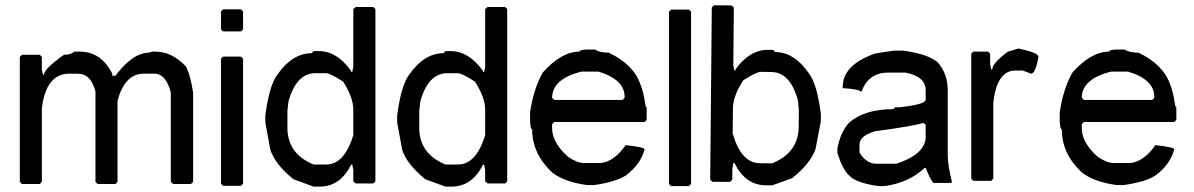

<svg xmlns="http://www.w3.org/2000/svg" viewBox="-20 -692 4441 714"><path d="M256.8 -500H276.4Q356.4 -500 397.5 -418V-410.2H409.2Q473.6 -496.1 534.2 -496.1L545.9 -500H557.6Q619.1 -500 670.9 -445.3Q686.5 -419.9 698.2 -347.7V-15.6L690.4 -7.8H624L615.2 -15.6V-347.7Q597.7 -418 553.7 -418H514.6Q443.4 -418 417 -316.4V-15.6L409.2 -7.8H342.8L335 -15.6V-351.6Q318.4 -418 268.6 -418H237.3Q151.4 -418 135.7 -289.1V-15.6L127.9 -7.8H61.5L53.7 -15.6V-480.5L61.5 -488.3H127.9L135.7 -480.5V-433.6L139.6 -414.1H143.6Q143.6 -435.5 217.8 -488.3Q243.2 -488.3 256.8 -500Z M809.6 -657.2H876L883.8 -649.4V-583L876 -575.2H809.6L801.8 -583V-649.4ZM809.6 -481.4H876L883.8 -473.6V-8.8L876 -1H809.6L801.8 -8.8V-473.6Z M1302.7 -666H1368.2L1376 -658.2V-17.6L1368.2 -9.8H1302.7L1293.9 -17.6V-60.5L1290 -80.1H1286.1Q1245.1 2 1168.9 2H1146.5L1071.3 -25.4Q1002.9 -81.1 985.4 -134.8L966.8 -236.3V-263.7Q981.4 -373 1009.8 -412.1Q1066.4 -494.1 1138.7 -494.1L1146.5 -502H1165Q1233.4 -502 1286.1 -427.7V-423.8H1290L1293.9 -443.4V-658.2ZM1048.8 -279.3V-216.8Q1048.8 -120.1 1146.5 -80.1H1192.4Q1260.7 -80.1 1293.9 -189.5V-283.2Q1293.9 -330.1 1255.9 -388.7Q1207 -419.9 1192.4 -419.9H1153.3Q1082 -419.9 1052.7 -314.5Z M1793 -666H1858.4L1866.2 -658.2V-17.6L1858.4 -9.8H1793L1784.2 -17.6V-60.5L1780.3 -80.1H1776.4Q1735.4 2 1659.2 2H1636.7L1561.5 -25.4Q1493.2 -81.1 1475.6 -134.8L1457 -236.3V-263.7Q1471.7 -373 1500 -412.1Q1556.6 -494.1 1628.9 -494.1L1636.7 -502H1655.3Q1723.6 -502 1776.4 -427.7V-423.8H1780.3L1784.2 -443.4V-658.2ZM1539.1 -279.3V-216.8Q1539.1 -120.1 1636.7 -80.1H1682.6Q1751 -80.1 1784.2 -189.5V-283.2Q1784.2 -330.1 1746.1 -388.7Q1697.3 -419.9 1682.6 -419.9H1643.6Q1572.3 -419.9 1543 -314.5Z M2162.1 -507.8H2193.4Q2209 -496.1 2244.1 -496.1Q2335.9 -452.1 2361.3 -378.9Q2373 -352.5 2380.9 -296.9L2384.8 -293V-246.1L2377 -238.3H2041L2033.2 -230.5V-214.8Q2033.2 -162.1 2091.8 -109.4Q2126 -85.9 2150.4 -85.9H2216.8Q2266.6 -93.8 2306.6 -152.3Q2377 -144.5 2377 -136.7Q2362.3 -80.1 2306.6 -39.1Q2269.5 -15.6 2190.4 -3.9H2162.1Q2078.1 -15.6 2033.2 -50.8Q1959 -120.1 1959 -210.9Q1953.1 -210.9 1951.2 -238.3V-273.4Q1962.9 -358.4 1998 -421.9Q2067.4 -500 2134.8 -500Q2134.8 -506.8 2162.1 -507.8ZM2033.2 -328.1 2041 -320.3H2294.9L2302.7 -328.1V-332Q2302.7 -396.5 2205.1 -425.8H2142.6Q2033.2 -398.4 2033.2 -328.1Z M2475.6 -656.2H2542L2549.8 -648.4V-7.8L2542 0H2475.6L2467.8 -7.8V-648.4Z M2700.2 -671.9 2634.8 -672.4 2627 -664.6 2621.1 -24.4 2628.9 -16.1 2694.3 -15.6 2703.1 -23.4 2703.6 -66.4 2707.5 -85.9H2711.4Q2751.5 -3.4 2828.1 -2.9L2850.6 -2.4L2925.8 -29.3Q2994.6 -84.5 3012.7 -137.7L3032.2 -239.3L3032.7 -266.6Q3019 -376 2990.7 -415.5Q2935.1 -498 2862.8 -498.5L2855 -506.3L2836.4 -506.8Q2768.1 -507.3 2714.8 -433.6V-429.7H2710.9L2707 -449.2L2709 -664.1ZM2950.7 -283.2 2950.2 -220.7Q2949.2 -124 2851.1 -84.5L2805.2 -85Q2736.8 -85.4 2704.6 -195.3L2705.6 -289.1Q2706.1 -335.9 2744.6 -394Q2793.9 -424.8 2808.6 -424.8L2847.7 -424.3Q2918.9 -423.8 2947.3 -318.4Z M3305.2 -503.9H3336.4Q3428.2 -492.2 3466.3 -460.9Q3505.4 -418 3504.4 -351.6V-114.3Q3504.4 -77.1 3520 -15.6L3516.1 -11.7H3453.6Q3444.8 -11.7 3422.4 -67.4H3418.5Q3359.9 -12.7 3270 0H3246.6Q3162.6 -11.7 3137.2 -40Q3113.8 -61.5 3094.2 -122.1V-140.6Q3106 -202.1 3137.2 -235.4Q3194.8 -286.1 3301.3 -286.1L3309.1 -293H3324.7Q3422.4 -303.7 3422.4 -321.3V-356.4Q3422.4 -407.2 3348.1 -421.9H3281.7Q3209.5 -421.9 3184.1 -351.6H3180.2Q3174.3 -360.4 3113.8 -364.3V-368.2Q3113.8 -451.2 3234.9 -493.2ZM3176.3 -153.3V-125Q3201.7 -82 3242.7 -83H3313Q3422.4 -119.1 3422.4 -183.6V-226.6L3414.6 -235.4Q3381.3 -223.6 3234.9 -204.1Q3176.3 -187.5 3176.3 -153.3Z M3767.6 -511.7Q3841.8 -496.1 3841.8 -480.5Q3831.1 -418.9 3814.5 -418L3783.2 -429.7H3755.9Q3686.5 -429.7 3673.8 -308.6V-27.3L3666 -19.5H3599.6L3591.8 -27.3V-492.2L3599.6 -500H3654.3L3662.1 -492.2V-453.1L3666 -433.6H3669.9Q3669.9 -457 3728.5 -500Z M4131.8 -507.8H4163.1Q4178.7 -496.1 4213.9 -496.1Q4305.7 -452.1 4331.1 -378.9Q4342.8 -352.5 4350.6 -296.9L4354.5 -293V-246.1L4346.7 -238.3H4010.7L4002.9 -230.5V-214.8Q4002.9 -162.1 4061.5 -109.4Q4095.7 -85.9 4120.1 -85.9H4186.5Q4236.3 -93.8 4276.4 -152.3Q4346.7 -144.5 4346.7 -136.7Q4332 -80.1 4276.4 -39.1Q4239.3 -15.6 4160.2 -3.9H4131.8Q4047.9 -15.6 4002.9 -50.8Q3928.7 -120.1 3928.7 -210.9Q3922.9 -210.9 3920.9 -238.3V-273.4Q3932.6 -358.4 3967.8 -421.9Q4037.1 -500 4104.5 -500Q4104.5 -506.8 4131.8 -507.8ZM4002.9 -328.1 4010.7 -320.3H4264.6L4272.5 -328.1V-332Q4272.5 -396.5 4174.8 -425.8H4112.3Q4002.9 -398.4 4002.9 -328.1Z"/></svg>

Font: Dehalvi Khush Khat
Style: Regular
Weight: 400
Version: Version 002.500